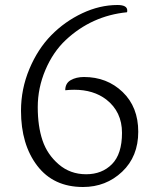

<svg xmlns="http://www.w3.org/2000/svg" viewBox="-20 -740 631 768"><path d="M64 -297Q64 -384 97.5 -464Q131 -544 185 -599Q239 -654 309 -687Q379 -720 450 -720Q489 -720 489 -698Q489 -693 488 -691Q347 -677 243 -580Q192 -532 161.5 -460Q131 -388 131 -311.5Q131 -235 150 -178.5Q169 -122 215 -82.5Q261 -43 324.5 -43Q388 -43 428 -83.5Q468 -124 468 -208.5Q468 -293 405 -342Q354 -381 277 -381Q260 -381 241 -379Q241 -407 263 -419.5Q285 -432 316 -432Q408 -432 470.5 -372Q533 -312 533 -213Q533 -114 468.5 -53Q404 8 312 8Q194 8 129 -77Q64 -162 64 -297Z"/></svg>

Font: Laila Light
Style: Regular
Weight: 300
Designer: Hitesh Malaviya
Foundry: Indian Type Foundry
Version: Version 1.302;PS 1.0;hotconv 1.0.78;makeotf.lib2.5.61930; tt